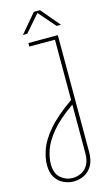

<svg xmlns="http://www.w3.org/2000/svg" viewBox="-160 -937 708 1209"><g transform="rotate(-15 194.0 -332.5)"><path d="M163 216Q129 216 97 201Q65 186 45 154.5Q25 123 25 74Q25 27 44.5 -28Q64 -83 118.5 -147Q173 -211 278 -284V-677H111V-700H303V60Q303 117 282.5 151Q262 185 230 200.5Q198 216 163 216ZM161 193Q191 193 218 180Q245 167 261.5 138Q278 109 278 63V-254Q182 -187 133 -127.5Q84 -68 67 -17.5Q50 33 50 73Q50 135 84 164Q118 193 161 193ZM91 -758 195 -881H235L339 -758H311L215 -868L119 -758Z"/></g></svg>

Font: MuseoModerno Thin Thin
Style: Regular
Weight: 250
Version: Version 1.003